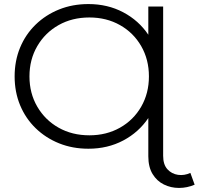

<svg xmlns="http://www.w3.org/2000/svg" viewBox="-20 -726 978 945"><path d="M415 6Q337 6 271 -20.5Q205 -47 155.5 -95Q106 -143 79 -208Q52 -273 52 -350Q52 -427 79 -492Q106 -557 155.5 -605Q205 -653 271 -679.5Q337 -706 415 -706Q510 -706 586.5 -665.5Q663 -625 710 -555V-694H783V41Q783 84 804 107Q825 130 856 134.5Q887 139 917 125L938 183Q901 199 861 199Q821 199 786.5 182Q752 165 731 130.5Q710 96 710 43V-145Q663 -75 586.5 -34.5Q510 6 415 6ZM420 -60Q504 -60 570.5 -97.5Q637 -135 675 -201Q713 -267 713 -350Q713 -433 675 -499Q637 -565 570.5 -602.5Q504 -640 420 -640Q335 -640 268.5 -602.5Q202 -565 163.5 -499Q125 -433 125 -350Q125 -267 163.5 -201Q202 -135 268.5 -97.5Q335 -60 420 -60Z"/></svg>

Font: Montserrat
Style: Regular
Weight: 400
Designer: Julieta Ulanovsky
Foundry: Julieta Ulanovsky
Version: Version 9.000; ttfautohint (v1.8.4.7-5d5b)